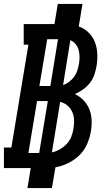

<svg xmlns="http://www.w3.org/2000/svg" viewBox="-35 -858 555 980"><path d="M105 102 122 0H-15V-105H23L110 -630H86V-735H243L260 -838H386L367 -723Q395 -713 416.5 -692.5Q438 -672 449 -644Q460 -616 461.5 -584.5Q463 -553 458 -522Q454 -499 446.5 -476.5Q439 -454 424 -435Q409 -416 389 -401.5Q369 -387 347 -378Q372 -366 391 -346.5Q410 -327 420.5 -301.5Q431 -276 432.5 -247Q434 -218 429 -189Q424 -156 410 -123.5Q396 -91 370.5 -66Q345 -41 313 -25.5Q281 -10 248 -4L230 102ZM166 -419H222L261 -658H206ZM287 -424Q303 -429 318 -440.5Q333 -452 343.5 -466.5Q354 -481 359.5 -498Q365 -515 368 -532Q371 -549 371 -567.5Q371 -586 366.5 -602.5Q362 -619 351 -632.5Q340 -646 324 -653ZM110 -77H165L209 -342H154ZM230 -80Q251 -85 270.5 -96Q290 -107 305.5 -123.5Q321 -140 329 -160.5Q337 -181 340 -202Q344 -224 343 -246Q342 -268 333.5 -287Q325 -306 309 -319.5Q293 -333 272 -338Z"/></svg>

Font: Iosevka Curly Slab XBdObl
Style: Regular
Weight: 800
Italic angle: -9°
Monospace: yes
Designer: Belleve Invis
Foundry: Belleve Invis
Version: Version 11.1.0; ttfautohint (v1.8.3)